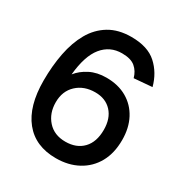

<svg xmlns="http://www.w3.org/2000/svg" viewBox="-173 -854 945 997"><g transform="rotate(30 300.0 -355.0)"><path d="M302 16Q179 16 112.5 -66.5Q46 -149 46 -302Q46 -390 61 -467Q76 -544 109 -602Q142 -660 196.5 -693Q251 -726 329 -726Q427 -726 480 -678Q533 -630 553 -555L445 -546Q435 -583 408.5 -605.5Q382 -628 329 -628Q257 -628 212 -573Q167 -518 156 -402Q182 -435 224 -456.5Q266 -478 322 -478Q393 -478 445 -448Q497 -418 525.5 -364Q554 -310 554 -238Q554 -159 522.5 -102.5Q491 -46 434 -15Q377 16 302 16ZM302 -83Q368 -83 406.5 -123Q445 -163 445 -236Q445 -304 408.5 -343.5Q372 -383 310 -383Q243 -383 200 -343Q157 -303 157 -236Q157 -170 196 -126.5Q235 -83 302 -83Z"/></g></svg>

Font: Geist Mono Medium
Style: Regular
Weight: 500
Monospace: yes
Designer: Basement.studio, Andrés Briganti, Mateo Zaragoza
Foundry: Basement.studio, Vercel, Andrés Briganti, Guido Ferreyra, Mateo Zaragoza
Version: Version 1.500; ttfautohint (v1.8.4.7-5d5b)